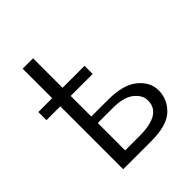

<svg xmlns="http://www.w3.org/2000/svg" viewBox="-187 -785 902 902"><g transform="rotate(-45 263.5 -334.0)"><path d="M19 -418V-472H111V-668H180V-472H326V-418H180V-281H291Q393 -281 442 -240Q491 -199 491 -145Q491 -85 446.5 -42.5Q402 0 298 0H111V-418ZM180 -56H275Q422 -56 422 -146Q422 -182 387 -210Q352 -238 281 -238H248H180Z"/></g></svg>

Font: Coval
Style: ExtraLight
Weight: 250
Foundry: Context Ltd
Version: Version 001.000